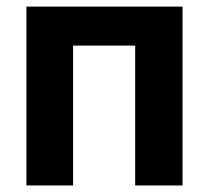

<svg xmlns="http://www.w3.org/2000/svg" viewBox="-20 -566 638 586"><path d="M60.5 0Q60.5 -136.7 60.5 -545.9Q179.7 -545.9 537.1 -545.9Q537.1 -409.2 537.1 0Q501 0 392.6 0Q392.6 -106.4 392.6 -426.8Q345.7 -426.8 203.1 -426.8Q203.1 -320.3 203.1 0Q167 0 60.5 0Z"/></svg>

Font: DeepSea
Style: Bold
Weight: 700
Designer: Stem
Version: Version 3.019;git-0a5106e0b